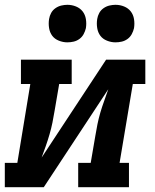

<svg xmlns="http://www.w3.org/2000/svg" viewBox="-24 -778 644 798"><path d="M-4 0V-101H48L102 -429H63V-530H274V-429H222L203 -318Q199 -293 194 -268.5Q189 -244 182 -220Q175 -196 166.5 -171.5Q158 -147 149 -123L417 -530H580V-429H528L473 -101H512V0H301V-101H353L372 -212Q376 -237 381 -261.5Q386 -286 393 -310Q400 -334 409 -358.5Q418 -383 426 -407L158 0ZM456 -602Q438 -602 420.5 -609Q403 -616 393 -629.5Q383 -643 380 -661.5Q377 -680 380 -699Q382 -712 388.5 -724Q395 -736 406.5 -744Q418 -752 431 -755Q444 -758 456 -758Q475 -758 492 -751Q509 -744 519.5 -730.5Q530 -717 533 -698.5Q536 -680 533 -661Q530 -648 523.5 -636Q517 -624 506 -616Q495 -608 482 -605Q469 -602 456 -602ZM256 -602Q238 -602 220.5 -609Q203 -616 193 -629.5Q183 -643 180 -661.5Q177 -680 180 -699Q182 -712 188.5 -724Q195 -736 206.5 -744Q218 -752 231 -755Q244 -758 256 -758Q275 -758 292 -751Q309 -744 319.5 -730.5Q330 -717 333 -698.5Q336 -680 333 -661Q330 -648 323.5 -636Q317 -624 306 -616Q295 -608 282 -605Q269 -602 256 -602Z"/></svg>

Font: Iosevka Slab Extended Oblique
Style: Bold
Weight: 700
Width: 7
Italic angle: -9°
Monospace: yes
Designer: Belleve Invis
Foundry: Belleve Invis
Version: Version 11.1.1; ttfautohint (v1.8.3)